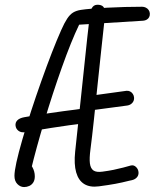

<svg xmlns="http://www.w3.org/2000/svg" viewBox="-20 -762 660 797"><path d="M44.5 -240.5Q43 -253.5 52.2 -262.8Q61.5 -272 81 -275.5Q116 -282 181.8 -291.8Q247.5 -301.5 293.5 -307Q302.5 -308.5 311.5 -309.5Q326 -311 336.2 -307.8Q346.5 -304.5 351.8 -297.5Q357 -290.5 357.5 -282Q358.5 -269 348.5 -260Q338.5 -251 317.5 -248.5Q280.5 -244.5 192.5 -231Q149 -224.5 85.5 -213.5Q68 -210.5 57 -218.8Q46 -227 44.5 -240.5ZM327.5 -332.5Q327 -344.5 335 -353.5Q343 -362.5 355.5 -364.5L504.5 -385Q512.5 -386 519.8 -382.5Q527 -379 531.5 -372Q536 -365 536.5 -357Q537.5 -344.5 529.5 -335.2Q521.5 -326 508.5 -324L358.5 -304Q350.5 -303 343.8 -306.8Q337 -310.5 332.5 -317.5Q328 -324.5 327.5 -332.5ZM292 -132.5Q304.5 -247.5 316.5 -362Q349.5 -678 354 -708Q356.5 -723.5 365 -733.8Q373.5 -744 391 -742Q408 -740 412.8 -727.5Q417.5 -715 415.5 -694.5Q407.5 -622.5 400.2 -553.5Q393 -484.5 386 -419.5Q378 -341.5 370 -266.5Q362 -191.5 355.5 -142Q350.5 -104.5 353.2 -83.5Q356 -62.5 368.2 -54.2Q380.5 -46 405.5 -49.5Q431.5 -53 451.2 -57Q471 -61 492 -66.5Q507.5 -71 523 -75Q535 -78 544.5 -69Q554 -60 555 -47Q556 -34.5 548.2 -25.8Q540.5 -17 527 -14Q524.5 -13 517.5 -12Q486 -4 459 1Q432 6 390.5 11.5Q353.5 16.5 329.8 2Q306 -12.5 296.2 -46.5Q286.5 -80.5 292 -132.5ZM40 -32Q40 -69.5 72.8 -182.8Q105.5 -296 151.8 -426Q198 -556 234 -637Q247.5 -667.5 258.8 -684.5Q270 -701.5 283.2 -709.8Q296.5 -718 316 -721Q348 -726 424 -730Q500 -734 570 -734Q578 -734 585.2 -730.5Q592.5 -727 597 -720.5Q601.5 -714 602 -706Q602.5 -697.5 599.2 -691Q596 -684.5 589.2 -680.5Q582.5 -676.5 574 -676L308.5 -659.5Q275.5 -591 236.8 -482Q198 -373 163.8 -258.5Q129.5 -144 109 -58.5L84 -93Q103.5 -87.5 114 -69Q124.5 -50.5 124.5 -30Q124.5 -14.5 118 -4.5Q111.5 5.5 101.2 10Q91 14.5 80 14.5Q64.5 14.5 52.2 2Q40 -10.5 40 -32Z"/></svg>

Font: Monaspace Radon Var
Style: Regular
Weight: 400
Designer: Riley Cran and the Lettermatic Team
Version: Version 1.000 (Monaspace Radon Var)